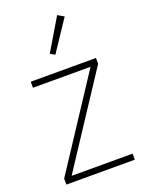

<svg xmlns="http://www.w3.org/2000/svg" viewBox="-144 -827 674 896"><g transform="rotate(-20 193.5 -379.0)"><path d="M26 0V-30L320 -478H34V-508H358V-479L63 -30H366V0ZM185 -587 162 -600 256 -758 287 -740Z"/></g></svg>

Font: IBM Plex Sans Condensed ExtraLight
Style: Regular
Weight: 200
Width: 3
Designer: Mike Abbink, Paul van der Laan, Pieter van Rosmalen
Foundry: Bold Monday
Version: Version 1.3